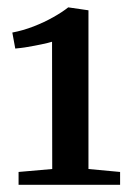

<svg xmlns="http://www.w3.org/2000/svg" viewBox="-20 -925 350 522"><path d="M122 -465.5 121.5 -811.5Q112 -808.5 93 -804.5Q74 -800.5 54.2 -797.2Q34.5 -794 21.5 -793L13.5 -836.5Q42.5 -842 71.5 -853.2Q100.5 -864.5 125.2 -878.5Q150 -892.5 165.5 -905L220.5 -897V-465.5L306.5 -457.5V-422.5H30.5V-457.5Z"/></svg>

Font: Merriweather 60pt SemiBold
Style: Regular
Weight: 600
Version: Version 2.100